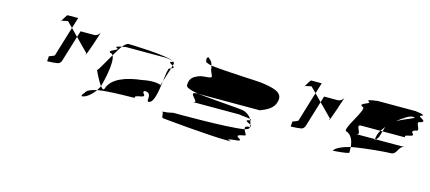

<svg xmlns="http://www.w3.org/2000/svg" viewBox="-46 -1085 2858 1277"><g transform="rotate(15 1383.0 -447.0)"><path d="M261 -662C262 -661 265 -663 267 -666C264 -665 260 -663 261 -662ZM267 -666C276 -678 292 -712 299 -712H371L348 -638L311 -675C295 -671 276 -669 267 -666ZM247 -412C251 -406 241 -381 249 -381C258 -381 317 -384 326 -390C334 -396 340 -404 342 -412L396 -589L348 -638L286 -434C283 -425 243 -418 247 -412ZM396 -589 409 -631H503C519 -631 537 -644 543 -661C539 -647 486 -484 482 -490C477 -497 492 -500 484 -500ZM543 -662V-661Z M582 -409C582 -409 611 -345 635 -314L636 -318C641 -335 681 -486 656 -532C624 -478 593 -420 582 -409ZM542 -244C516 -216 525 -210 551 -222C573 -231 599 -256 617 -282C580 -274 548 -262 542 -244ZM634 -545C616 -562 710 -577 665 -589C662 -595 683 -600 701 -603C686 -584 672 -559 656 -532C651 -540 643 -545 634 -545ZM701 -603C721 -607 738 -608 715 -608H1001C998 -608 1039 -605 1051 -599C1006 -625 760 -632 740 -632C729 -632 716 -621 701 -603ZM617 -282C624 -293 631 -304 635 -314C648 -297 658 -290 663 -306C685 -377 779 -412 889 -424C944 -436 996 -434 1015 -423L1024 -452C1015 -381 1003 -295 967 -295C945 -295 985 -358 924 -358C895 -340 970 -325 892 -313C837 -301 920 -295 817 -295C793 -295 676 -293 617 -282ZM1039 -589C1032 -583 1049 -576 1060 -569L1063 -580C1065 -587 1062 -592 1055 -597C1057 -595 1053 -592 1039 -589ZM1051 -599C1053 -598 1054 -598 1055 -597C1054 -598 1052 -598 1051 -599ZM1044 -545C1035 -545 1030 -502 1024 -452L1054 -548ZM1054 -548 1060 -569C1071 -562 1076 -556 1054 -548Z M1076 -251C1084 -239 1074 -214 1092 -214C1092 -214 1409 -182 1545 -182C1610 -182 1470 -188 1608 -200C1658 -212 1539 -227 1640 -244C1660 -244 1637 -266 1631 -284C1511 -264 1159 -267 1144 -267C1078 -250 1068 -263 1076 -251ZM1186 -470C1181 -454 1217 -442 1272 -432H1697C1736 -449 1792 -467 1800 -532C1805 -586 1746 -600 1660 -612C1636 -616 1426 -622 1308 -636C1312 -626 1315 -617 1313 -610L1331 -566C1326 -549 1284 -559 1246 -546C1220 -534 1185 -523 1186 -470ZM1267 -658C1259 -689 1283 -687 1285 -675C1298 -668 1306 -652 1308 -636C1282 -642 1264 -649 1267 -658ZM1248 -370C1312 -370 1186 -432 1267 -432H1272C1392 -419 1539 -410 1583 -404C1607 -401 1637 -381 1648 -360C1624 -366 1529 -370 1602 -370ZM1648 -360C1649 -357 1651 -354 1652 -351H1654C1661 -354 1657 -357 1648 -360ZM1631 -284C1627 -296 1630 -307 1659 -307C1660 -308 1661 -308 1662 -309C1662 -306 1662 -303 1661 -301C1659 -294 1648 -288 1631 -284ZM1652 -351C1656 -342 1659 -331 1661 -323C1646 -333 1604 -343 1652 -351ZM1661 -323C1662 -318 1662 -313 1662 -309C1672 -314 1668 -318 1661 -323Z M1938 -662C1939 -661 1942 -663 1944 -666C1941 -665 1937 -663 1938 -662ZM1944 -666C1953 -678 1969 -712 1976 -712H2048L2025 -638L1988 -675C1972 -671 1953 -669 1944 -666ZM1924 -412C1928 -406 1918 -381 1926 -381C1935 -381 1994 -384 2003 -390C2011 -396 2017 -404 2019 -412L2073 -589L2025 -638L1963 -434C1960 -425 1920 -418 1924 -412ZM2073 -589 2086 -631H2180C2196 -631 2214 -644 2220 -661C2216 -647 2163 -484 2159 -490C2154 -497 2169 -500 2161 -500ZM2220 -662V-661Z M2235 -298C2249 -299 2352 -306 2345 -316C2345 -329 2345 -341 2344 -353C2291 -339 2245 -321 2235 -298ZM2292 -445C2247 -445 2395 -632 2349 -632C2310 -650 2411 -664 2381 -676C2352 -689 2459 -695 2431 -695H2706C2678 -695 2783 -689 2745 -676C2708 -664 2802 -650 2750 -632C2704 -632 2777 -570 2731 -570C2679 -552 2761 -538 2699 -526C2638 -514 2712 -508 2649 -508H2521L2531 -541C2523 -530 2514 -519 2507 -508H2374C2328 -508 2403 -445 2355 -445H2486C2483 -433 2487 -437 2493 -445H2693C2647 -445 2657 -382 2611 -382C2585 -382 2449 -372 2344 -353C2340 -398 2324 -432 2292 -445ZM2491 -474C2487 -460 2487 -451 2486 -445H2493C2499 -453 2508 -464 2508 -464L2521 -508H2507C2499 -496 2494 -485 2491 -474ZM2590 -597C2660 -635 2734 -654 2692 -654C2667 -654 2632 -630 2590 -597Z"/></g></svg>

Font: bitstorm
Style: ultextobl
Weight: 400
Version: Version 0.2